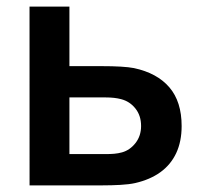

<svg xmlns="http://www.w3.org/2000/svg" viewBox="-20 -560 608 580"><path d="M69.2 -540H189.7V-360.2H286.5Q354.1 -360.2 384.7 -354.3Q454.8 -339.3 491.7 -296.1Q528.7 -252.9 528.7 -179.3Q528.7 -132.5 512.3 -97.5Q495.9 -62.5 464.6 -39.9Q433.3 -17.3 388.3 -7Q370.5 -3 343.8 -1.5Q317.2 0 288.2 0H69.3ZM348.8 -99.8Q372.6 -106.5 389.4 -128Q406.2 -149.6 406.2 -179.3Q406.2 -210.8 389.1 -232.2Q372.1 -253.7 345.7 -260.5Q326.1 -265.7 298.7 -265.7H189.7V-94.5H298.7Q312.4 -94.5 324.9 -95.5Q337.3 -96.6 348.8 -99.8Z"/></svg>

Font: Tap Sans
Style: Regular
Weight: 400
Designer: Tap Payments
Foundry: Tap Payments
Version: Version 1.001;Glyphs 3.1.2 (3151)